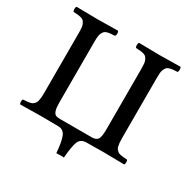

<svg xmlns="http://www.w3.org/2000/svg" viewBox="-175 -806 1086 1105"><g transform="rotate(30 368.0 -253.0)"><path d="M463.9 1Q425.3 1 412.4 30.5Q399.4 60.1 393.1 141.1Q377 138.7 342.8 141.1Q336.4 62 322.3 31.5Q308.1 1 272.9 1Q191.9 0 161.1 0Q110.8 0 22.9 2Q17.6 -2.4 17.6 -14.4Q17.6 -26.4 22.9 -30.8Q39.1 -31.2 48.3 -32.2Q57.6 -33.2 68.1 -35.4Q78.6 -37.6 84.2 -41.7Q89.8 -45.9 95.5 -52.2Q101.1 -58.6 103.5 -68.4Q106 -78.1 107.4 -91.1Q108.9 -104 108.9 -122.1V-522.9Q108.9 -543.9 107.4 -558.3Q106 -572.8 100.8 -582.5Q95.7 -592.3 90.6 -597.9Q85.4 -603.5 74 -606.7Q62.5 -609.9 52.2 -610.8Q42 -611.8 22.9 -612.8Q17.6 -617.2 17.6 -629.9Q17.6 -642.6 22.9 -647Q108.9 -645 161.1 -645Q209 -645 296.9 -647Q302.7 -642.6 302.7 -629.9Q302.7 -617.2 296.9 -612.8Q277.8 -611.8 268.1 -610.8Q258.3 -609.9 246.8 -606.7Q235.4 -603.5 230.2 -597.9Q225.1 -592.3 220 -582.5Q214.8 -572.8 213.4 -558.3Q211.9 -543.9 211.9 -522.9V-122.1Q211.9 -85.4 217.8 -67.6Q223.6 -49.8 233.9 -44.9Q244.1 -40 265.1 -40H472.2Q502.4 -40 513.2 -55.7Q523.9 -71.3 523.9 -122.1V-522.9Q523.9 -543.9 522.5 -558.3Q521 -572.8 515.9 -582.5Q510.7 -592.3 505.6 -597.9Q500.5 -603.5 489 -606.7Q477.5 -609.9 467.3 -610.8Q457 -611.8 438 -612.8Q432.6 -617.2 432.6 -629.9Q432.6 -642.6 438 -647Q527.8 -645 575.2 -645Q627 -645 712.9 -647Q717.8 -642.6 717.8 -629.9Q717.8 -617.2 712.9 -612.8Q693.8 -611.8 683.6 -610.8Q673.3 -609.9 661.9 -606.7Q650.4 -603.5 645.3 -597.9Q640.1 -592.3 635 -582.5Q629.9 -572.8 628.4 -558.3Q627 -543.9 627 -522.9V-122.1Q627 -104 628.4 -91.1Q629.9 -78.1 632.3 -68.4Q634.8 -58.6 640.4 -52.2Q646 -45.9 651.6 -41.7Q657.2 -37.6 667.7 -35.4Q678.2 -33.2 687.5 -32.2Q696.8 -31.2 712.9 -30.8Q717.8 -26.4 717.8 -14.4Q717.8 -2.4 712.9 2Q625 0 576.2 0Z"/></g></svg>

Font: Common Serif Medium
Style: Regular
Weight: 500
Designer: Philipp H. Poll, Khaled Hosny
Foundry: Stefan Peev, Context Ltd.
Version: Version 1.026